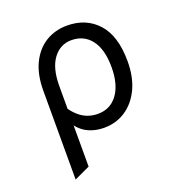

<svg xmlns="http://www.w3.org/2000/svg" viewBox="-131 -632 878 944"><g transform="rotate(-20 308.0 -160.0)"><path d="M104.5 203V-261.5Q104.5 -345.9 133 -404.2Q161.5 -462.6 210.8 -492.8Q260.1 -523 323 -523Q422.2 -523 482.9 -456.1Q543.5 -389.1 543.5 -256.5Q543.5 -173.2 514.8 -113.1Q486 -53 436.6 -20.5Q387.1 12 325 12Q271.6 12 230.5 -11.3Q189.4 -34.6 161 -90.2V-176.5Q193.6 -118 231.5 -90.4Q269.4 -62.8 319 -62.8Q383.9 -62.8 421.7 -114.1Q459.5 -165.4 459.5 -256.5Q459.5 -348.8 421.9 -398.5Q384.4 -448.2 317.8 -448.2Q260 -448.2 223.1 -399Q186.2 -349.8 186.2 -256.5V165Z"/></g></svg>

Font: Overpass Mono Light
Style: Regular
Weight: 300
Monospace: yes
Designer: Delve Withrington, Dave Bailey
Foundry: Delve Fonts LLC
Version: Version 4.000